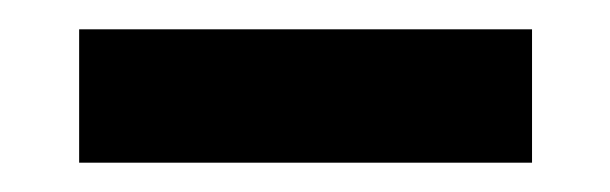

<svg xmlns="http://www.w3.org/2000/svg" viewBox="-20 -740 416 131"><path d="M34 -629V-720H343V-629Z"/></svg>

Font: Ubuntu Sans
Style: Bold
Weight: 700
Designer: Dalton Maag Ltd
Foundry: Dalton Maag Ltd
Version: Version 1.006; ttfautohint (v1.8.4.7-5d5b)